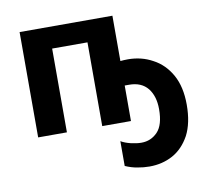

<svg xmlns="http://www.w3.org/2000/svg" viewBox="-85 -640 1059 980"><g transform="rotate(-10 444.5 -150.5)"><path d="M559.1 -311 578.1 -312.5Q585 -313 598.1 -313Q668 -313 725.6 -281.2Q784.2 -250.5 819.3 -188Q854 -125.5 854 -33.2Q854 62 821.3 124.5Q787.6 186 733.4 215.8Q679.2 245.1 612.8 245.1Q582 245.1 550.8 239.3Q520 234.4 487.8 220.2V91.8Q508.8 104 539.1 111.3Q568.8 118.2 592.8 118.2Q642.6 118.2 676.8 82.5Q710.9 46.9 710.9 -35.2Q710.9 -102.1 678.7 -143.1Q645.5 -184.1 582 -184.1H559.1V0H410.2V-434.1H227.1V0H78.1V-545.9H559.1Z"/></g></svg>

Font: Droid Sans Thai
Style: Bold
Weight: 700
Designer: Steve Matteson
Foundry: Ascender Corporation
Version: Version 1.00